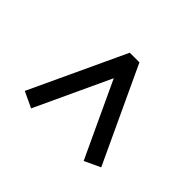

<svg xmlns="http://www.w3.org/2000/svg" viewBox="-99 -735 798 798"><g transform="rotate(-45 300.0 -335.5)"><path d="M526.9 -363.8V-307.1L106 -110.8L73.2 -181.2L404.8 -335.9L73.2 -490.2L106 -560.1Z"/></g></svg>

Font: LT Wave
Style: Regular
Weight: 400
Designer: Daniel Lyons
Version: Version 2.5 (Glyphs App)